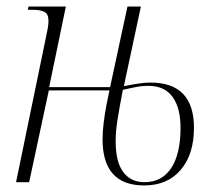

<svg xmlns="http://www.w3.org/2000/svg" viewBox="-20 -556 656 586"><path d="M420 10Q293 10 293 -131Q293 -154 296.5 -182Q300 -210 305 -236Q310 -262 314 -280H129L69 0H29L120 -441Q124 -459 126 -471Q128 -483 128 -492Q128 -513 116 -519.5Q104 -526 80 -526H65L67 -536H181L130 -290H316L369 -536H410L358 -293Q383 -298 402.5 -301Q422 -304 439 -304Q572 -304 572 -166Q572 -85 531.5 -37.5Q491 10 420 10ZM421 0Q474 0 502.5 -43Q531 -86 531 -166Q531 -227 506.5 -260.5Q482 -294 433 -294Q412 -294 393 -290Q374 -286 355 -282Q345 -230 339 -193Q333 -156 333 -125Q333 -62 356 -31Q379 0 421 0Z"/></svg>

Font: Noto Serif Display Condensed ExtraLight
Style: Italic
Weight: 200
Width: 3
Italic angle: -12°
Designer: Monotype Design Team
Foundry: Monotype Imaging Inc.
Version: Version 2.009